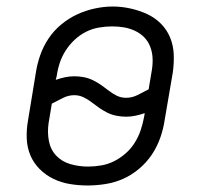

<svg xmlns="http://www.w3.org/2000/svg" viewBox="-20 -561 640 589"><path d="M249 8Q221 8 194 3.5Q167 -1 143.5 -12.5Q120 -24 101.5 -42.5Q83 -61 73 -85Q63 -109 62 -136.5Q61 -164 66 -192L90 -338Q94 -365 103.5 -392Q113 -419 129 -443Q145 -467 168 -486Q191 -505 217 -517Q243 -529 271 -535Q299 -541 326 -541Q353 -541 380 -535Q407 -529 431 -518Q455 -507 473.5 -488.5Q492 -470 502 -445.5Q512 -421 513 -393.5Q514 -366 510 -338L485 -192Q481 -165 471.5 -138Q462 -111 446 -87Q430 -63 407 -43.5Q384 -24 358 -12.5Q332 -1 304 3.5Q276 8 249 8ZM367 -261Q385 -261 402 -269.5Q419 -278 436 -287L446 -347Q449 -366 448 -384Q447 -402 440.5 -418.5Q434 -435 422 -447Q410 -459 394 -466.5Q378 -474 360.5 -477Q343 -480 324 -480Q304 -480 283.5 -476.5Q263 -473 244 -463.5Q225 -454 209 -439Q193 -424 181.5 -406Q170 -388 163.5 -368.5Q157 -349 154 -328L151 -316Q165 -321 179.5 -324Q194 -327 208 -327Q224 -327 238.5 -324Q253 -321 266 -314.5Q279 -308 290.5 -300Q302 -292 313.5 -283Q325 -274 338 -267.5Q351 -261 367 -261ZM250 -50Q270 -50 290.5 -53.5Q311 -57 330 -66.5Q349 -76 365.5 -90.5Q382 -105 393.5 -123.5Q405 -142 411.5 -161.5Q418 -181 422 -202L424 -214Q410 -209 395.5 -206Q381 -203 367 -203Q352 -203 337 -206Q322 -209 309 -215.5Q296 -222 284.5 -230Q273 -238 261.5 -247Q250 -256 236.5 -262.5Q223 -269 208 -269Q190 -269 173 -260.5Q156 -252 139 -243L129 -183Q125 -155 130 -128.5Q135 -102 152.5 -83.5Q170 -65 196 -57.5Q222 -50 250 -50Z"/></svg>

Font: Iosevka Slab Light Extended
Style: Italic
Weight: 300
Width: 7
Italic angle: -9°
Monospace: yes
Designer: Belleve Invis
Foundry: Belleve Invis
Version: Version 11.1.0; ttfautohint (v1.8.3)